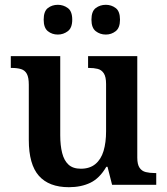

<svg xmlns="http://www.w3.org/2000/svg" viewBox="-20 -770 695 800"><path d="M267 10Q184 10 142 -37.5Q100 -85 100 -187V-417Q100 -447 92 -462Q84 -477 68 -482Q52 -487 28 -487H25V-536H231V-206Q231 -164 239 -132.5Q247 -101 265.5 -84Q284 -67 317 -67Q354 -67 377.5 -86.5Q401 -106 411.5 -141Q422 -176 422 -223V-420Q422 -450 412.5 -464.5Q403 -479 387 -483Q371 -487 350 -487H347V-536H552V-113Q552 -85 561.5 -71Q571 -57 587.5 -53Q604 -49 624 -49H631V0H447L428 -75H423Q395 -27 356.5 -8.5Q318 10 267 10ZM421 -626Q397 -626 379 -640Q361 -654 361 -688Q361 -723 379 -736.5Q397 -750 421 -750Q444 -750 462 -736.5Q480 -723 480 -688Q480 -654 462 -640Q444 -626 421 -626ZM221 -626Q197 -626 179.5 -640Q162 -654 162 -688Q162 -723 179.5 -736.5Q197 -750 221 -750Q244 -750 262.5 -736.5Q281 -723 281 -688Q281 -654 262.5 -640Q244 -626 221 -626Z"/></svg>

Font: Noto Serif Hebrew SemiBold
Style: Regular
Weight: 600
Version: Version 2.003